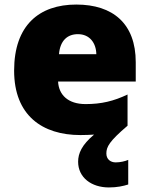

<svg xmlns="http://www.w3.org/2000/svg" viewBox="-20 -583 658 843"><path d="M447 91C447 62 459 38 540 -31V-168C479 -139 425 -126 356 -126C278 -126 238 -167 235 -225H576V-310C576 -479 476 -563 315 -563C152 -563 42 -472 42 -273C42 -76 166 10 333 10C355 10 375 9 393 8C339 53 323 91 323 127C323 197 382 240 458 240C494 240 521 234 543 227V119C529 125 508 130 488 130C465 130 447 116 447 91ZM322 -433C374 -433 402 -394 403 -345H239C244 -406 277 -433 322 -433Z"/></svg>

Font: Noto Sans Malayalam Black
Style: Regular
Weight: 900
Designer: Jelle Bosma - Monotype Design Team
Foundry: Monotype Imaging Inc.
Version: Version 2.104